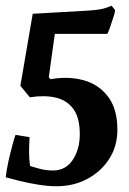

<svg xmlns="http://www.w3.org/2000/svg" viewBox="-23 -479 448 669"><path d="M81 -140 48 -180 91 -431 284 -442Q329 -445 347.5 -452Q366 -459 366 -459L378 -444Q378 -437 372.5 -420Q367 -403 361 -385.5Q355 -368 351 -361H168L147 -210L153 -203Q215 -214 268 -199.5Q321 -185 353.5 -142.3Q386 -99.5 386 -27Q386 30.4 357.5 74.7Q329 119 281 144.5Q233 170 173.8 170Q145.4 170 110.9 164.5Q76.3 159 45.7 151.5Q15 144 -3 138.8Q-2 128.4 1.5 108.2Q5 88 10.5 65.1Q16 42.1 21.5 21.8Q27 1.4 31 -9L80 -1Q79 12.7 78.5 33.2Q78 53.8 79 72Q80 90.3 82 99.4Q96 104 117 109.5Q138 115 162 115Q206 115 230.5 78Q255 41 255 -11Q255 -69 232.5 -99.5Q210 -130 171 -139Q132 -148 81 -140Z"/></svg>

Font: Buenard
Style: Regular
Weight: 400
Version: Version 2.000